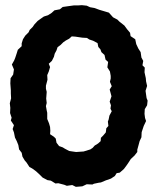

<svg xmlns="http://www.w3.org/2000/svg" viewBox="-20 -703 610 744"><path d="M274 21 260 14 239 17 229 13 206 7 195 8 177 -3 164 -5 145 -15 132 -28 120 -39 105 -50 94 -56 83 -73 76 -81 67 -96 64 -111 54 -124 51 -141 45 -156 38 -170 34 -190 29 -203 34 -218 22 -236 25 -247 19 -265 20 -285 18 -303 23 -322 22 -341V-353L20 -380L21 -400L31 -414L34 -434L26 -453L35 -469L39 -479L45 -497L49 -510L64 -524V-535L69 -551L78 -565L91 -578L95 -587L107 -599L113 -608L126 -622L140 -632L150 -639L166 -644L180 -653L191 -663L212 -667L223 -676L244 -679L266 -682H282L297 -683L316 -681L329 -675L346 -672L365 -665L392 -657L402 -654L418 -636L435 -627L443 -619L462 -604L473 -589L484 -576L486 -563L504 -551L508 -532L516 -515L525 -501L528 -480L535 -467L532 -450L541 -441L540 -423L545 -400L546 -388L550 -370L544 -351L548 -323L552 -313L550 -295L541 -280L540 -262L542 -246L546 -234L537 -215L529 -191L528 -171L521 -156L517 -141L512 -123V-114L501 -100L487 -87L476 -70L469 -60L460 -48L444 -34L432 -32L425 -21L410 -11L390 -4L371 4L363 5L344 9L338 12L316 11L299 19ZM275 -114 304 -116 330 -124 339 -130 347 -139 360 -147 370 -156 371 -169 380 -178 390 -190 392 -206 400 -215 398 -232 401 -240 404 -255 413 -272 408 -282 410 -295 405 -309 412 -330 405 -356 413 -369 406 -386 409 -399V-409L406 -426L396 -442L399 -463L389 -472L385 -490L373 -501L369 -512L361 -521L358 -536L341 -545L326 -550L317 -556L299 -557L272 -561L258 -562L248 -553L235 -546L225 -539L215 -529L203 -520L199 -508L192 -495L189 -483L181 -467L169 -456L174 -443L169 -426L163 -412L164 -394L158 -371V-359L161 -347L159 -321L161 -304L158 -292L161 -275L163 -266V-242L170 -225L174 -211L175 -196L174 -183L189 -173L196 -166L199 -150L209 -137L223 -132L231 -127L248 -118L261 -116Z"/></svg>

Font: Winky Rough SemiBold
Style: Regular
Weight: 600
Designer: Simon Atzbach
Foundry: typofactur
Version: Version 1.206; ttfautohint (v1.8.4.7-5d5b)